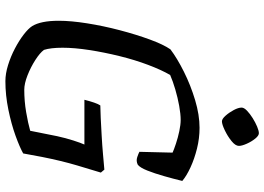

<svg xmlns="http://www.w3.org/2000/svg" viewBox="-154 -826 980 712"><g transform="rotate(90 336.0 -470.0)"><path d="M281 0Q253 0 221 -10Q189 -20 159.5 -35.5Q130 -51 108 -68Q86 -85 77 -99Q57 -131 57 -198Q57 -243 66.5 -303Q76 -363 92 -424Q108 -485 126.5 -535.5Q145 -586 163 -612Q196 -637 246 -662Q296 -687 351 -703.5Q406 -720 454 -720Q493 -720 531 -710.5Q569 -701 600.5 -686.5Q632 -672 651 -656Q643 -623 633 -588Q623 -553 612.5 -526.5Q602 -500 591 -491Q577 -484 562.5 -489Q548 -494 543 -497L546 -620Q535 -625 512.5 -632.5Q490 -640 466 -645Q442 -650 425 -650Q403 -650 372.5 -644.5Q342 -639 311.5 -630Q281 -621 258 -611Q239 -578 220.5 -529Q202 -480 188 -423Q174 -366 165.5 -311Q157 -256 157 -212Q157 -168 165 -143Q176 -128 202.5 -111Q229 -94 259.5 -82Q290 -70 313 -70Q355 -70 396 -77Q437 -84 465 -92L485 -192Q492 -224 501 -252Q510 -280 516 -293H350Q355 -313 360.5 -329Q366 -345 371 -352Q387 -352 417 -353.5Q447 -355 483 -357Q519 -359 552.5 -362Q586 -365 609 -367L620 -354Q611 -325 593.5 -266Q576 -207 562 -136L549 -66Q526 -53 483 -37.5Q440 -22 386.5 -11Q333 0 281 0ZM430 -803Q421 -803 409 -816.5Q397 -830 388 -847Q379 -864 379 -876Q379 -885 390.5 -896Q402 -907 418 -917Q434 -927 449.5 -933.5Q465 -940 474 -940Q483 -940 494 -926.5Q505 -913 513 -895Q521 -877 521 -866Q521 -853 503 -838.5Q485 -824 463 -813.5Q441 -803 430 -803Z"/></g></svg>

Font: Texturina
Style: Italic
Weight: 400
Italic angle: -11°
Designer: Guillermo Torres Carreño
Foundry: Omnibus-Type
Version: Version 1.002; ttfautohint (v1.8.3)